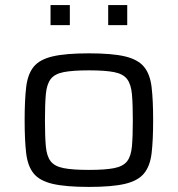

<svg xmlns="http://www.w3.org/2000/svg" viewBox="-20 -728 700 756"><path d="M330 8Q239 8 187.5 -4Q136 -16 112.5 -45Q89 -74 83 -125Q77 -176 77 -255Q77 -333 83 -384.5Q89 -436 112.5 -465Q136 -494 187.5 -506Q239 -518 330 -518Q421 -518 472 -506Q523 -494 547 -465Q571 -436 577 -384.5Q583 -333 583 -255Q583 -176 577 -125Q571 -74 547 -45Q523 -16 472 -4Q421 8 330 8ZM330 -59Q394 -59 429.5 -66Q465 -73 480.5 -93Q496 -113 499.5 -152Q503 -191 503 -255Q503 -318 499.5 -357Q496 -396 480.5 -416.5Q465 -437 429.5 -444Q394 -451 330 -451Q266 -451 230.5 -444Q195 -437 179.5 -416.5Q164 -396 160.5 -357Q157 -318 157 -255Q157 -191 160.5 -152Q164 -113 179.5 -93Q195 -73 230.5 -66Q266 -59 330 -59ZM179 -629V-708H255V-629ZM406 -629V-708H481V-629Z"/></svg>

Font: Saira Expanded
Style: Regular
Weight: 400
Width: 7
Designer: Hector Gatti with collaboration of the Omnibus-Type team
Foundry: Omnibus-Type
Version: Version 1.100; ttfautohint (v1.8.3)